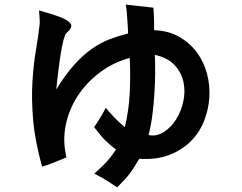

<svg xmlns="http://www.w3.org/2000/svg" viewBox="-20 -723 1040 826"><path d="M260 -572Q253 -554 247.5 -526.5Q242 -499 237.5 -467.5Q233 -436 229 -402.5Q225 -369 222 -338Q262 -403 300 -445Q338 -487 376 -513.5Q414 -540 452.5 -554.5Q491 -569 531 -579Q531 -588 530 -603Q529 -618 528 -635Q527 -652 525.5 -670Q524 -688 521 -703L640 -690Q641 -681 641.5 -668Q642 -655 642.5 -641.5Q643 -628 643 -615Q643 -602 643 -593Q705 -591 751 -564.5Q797 -538 827 -497.5Q857 -457 870.5 -406Q884 -355 880.5 -302.5Q877 -250 857 -200.5Q837 -151 799.5 -114Q762 -77 707 -56Q652 -35 579 -40Q568 -21 558.5 -6Q549 9 538.5 23Q528 37 515 51Q502 65 484 83Q472 75 446 58Q420 41 386 24Q425 -11 444.5 -33.5Q464 -56 479 -80Q454 -98 433.5 -118.5Q413 -139 385 -176Q405 -206 416 -224.5Q427 -243 435 -259Q461 -228 479 -210.5Q497 -193 517 -176Q534 -245 538 -321.5Q542 -398 538 -474Q466 -454 408.5 -410.5Q351 -367 313.5 -309Q276 -251 262.5 -183Q249 -115 266 -46Q240 -35 226 -29.5Q212 -24 202 -20Q192 -16 183.5 -13Q175 -10 161 -6Q130 -118 122.5 -207.5Q115 -297 119.5 -371Q124 -445 134.5 -506.5Q145 -568 151 -622Q151 -630 150.5 -642.5Q150 -655 148 -678Q200 -664 231 -652.5Q262 -641 275.5 -630Q289 -619 286.5 -608Q284 -597 269 -584Q263 -578 260 -572ZM619 -142Q653 -135 684 -154.5Q715 -174 737 -208.5Q759 -243 768.5 -286Q778 -329 769.5 -369.5Q761 -410 731.5 -442.5Q702 -475 646 -487Q648 -452 647.5 -407.5Q647 -363 644 -316.5Q641 -270 635 -224.5Q629 -179 619 -142Z"/></svg>

Font: D2Coding
Style: Bold
Weight: 700
Monospace: yes
Designer: Yong-Rak Park; Jeong-Hwan Yoon; Sang-Min Lee;
Foundry: NHN Corporation
Version: Version 1.3.2; Build 20180524